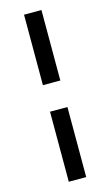

<svg xmlns="http://www.w3.org/2000/svg" viewBox="-129 -805 538 937"><g transform="rotate(-15 140.0 -337.0)"><path d="M96 -403V-759H184V-403ZM96 85V-269H184V85Z"/></g></svg>

Font: Ruda SemiBold
Style: Regular
Weight: 600
Designer: Mariela Monsalve and Angelina Sanchez
Foundry: Mariela Monsalve and Angelina Sanchez
Version: Version 2.001